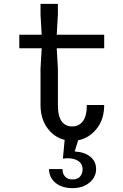

<svg xmlns="http://www.w3.org/2000/svg" viewBox="-20 -720 640 995"><path d="M430 -176H520Q520 -102 481 -53Q442 -4 385 7L367 65Q419 68 448.5 92.5Q478 117 478 156Q478 198 443.5 226.5Q409 255 356 255Q300 255 267 227Q234 199 234 156H304Q304 181 317.5 195.5Q331 210 356 210Q381 210 394.5 195.5Q408 181 408 156Q408 130 387 115Q366 100 328 100L306 102L315 5Q261 -8 225.5 -56.5Q190 -105 190 -176V-365L196 -470H80V-540H196L190 -645V-700H280V-645L274 -540H520V-470H274L280 -365V-176Q280 -116 300.5 -90Q321 -64 354 -65Q387 -64 408.5 -90.5Q430 -117 430 -176Z"/></svg>

Font: Sligoil Micro
Style: Regular
Weight: 400
Designer: Ariel Martín Pérez
Foundry: Igor Stepanchenko
Version: Version 1.001